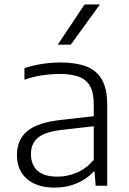

<svg xmlns="http://www.w3.org/2000/svg" viewBox="-20 -828 576 856"><path d="M225 8.5Q145 8.5 100.2 -30.2Q55.5 -69 55.5 -137Q55.5 -205.5 102.2 -244Q149 -282.5 253.5 -293.5L420 -312.5L423 -268L256 -249Q181.5 -240.5 149.8 -214.5Q118 -188.5 118 -141.5Q118 -93.5 147.2 -67Q176.5 -40.5 236.5 -40.5Q280.5 -40.5 322.5 -58.2Q364.5 -76 398 -115V-362.5Q398 -416.5 380.5 -445.8Q363 -475 328.8 -486.8Q294.5 -498.5 245 -498.5Q212 -498.5 171 -492.8Q130 -487 89 -472.5V-524Q124.5 -536.5 167.8 -543Q211 -549.5 250 -549.5Q317.5 -549.5 363.8 -532.2Q410 -515 434 -473.8Q458 -432.5 458 -360.5V0H406.5L401.5 -63H397Q368 -30 322.5 -10.8Q277 8.5 225 8.5ZM237.5 -629 357 -808H425.5L295.5 -629Z"/></svg>

Font: Encode Sans SemiExpanded Light
Style: Regular
Weight: 300
Width: 6
Designer: Multiple Designers
Foundry: Impallari Type
Version: Version 3.002